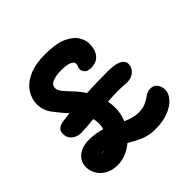

<svg xmlns="http://www.w3.org/2000/svg" viewBox="-183 -880 1066 1066"><g transform="rotate(-45 350.0 -347.0)"><path d="M145 -260Q117 -260 94 -278Q71 -296 71 -330Q71 -370 126 -377Q149 -380 178 -383Q144 -421 114.5 -460Q85 -499 85 -547Q85 -589 110 -627Q135 -665 185.5 -688Q236 -711 314 -711Q398 -711 445 -690Q492 -669 511 -638Q530 -607 530 -579Q530 -533 508 -504.5Q486 -476 441 -476Q415 -476 403 -488.5Q391 -501 391 -516Q391 -527 395 -534Q399 -541 399 -552Q399 -567 377 -576Q355 -585 314 -585Q273 -585 246.5 -574Q220 -563 220 -539Q220 -521 237 -500.5Q254 -480 279 -454Q304 -428 327 -394Q369 -396 411 -397Q453 -398 490 -398Q549 -398 576.5 -384Q604 -370 604 -344Q604 -318 582.5 -298Q561 -278 526 -278Q515 -278 497.5 -279.5Q480 -281 450 -281Q434 -281 415 -280Q396 -279 375 -278Q380 -251 380 -223Q380 -180 362 -137Q384 -127 406.5 -120.5Q429 -114 452 -114Q489 -114 512 -126Q535 -138 553 -150.5Q571 -163 593 -163Q618 -163 632.5 -144.5Q647 -126 647 -99Q647 -72 624 -45Q601 -18 557.5 -0.5Q514 17 452 17Q402 17 362.5 -0.5Q323 -18 289 -39Q262 -16 230 -3Q198 10 163 10Q123 10 93 -6.5Q63 -23 47 -50Q31 -77 31 -108Q31 -148 62.5 -175.5Q94 -203 152 -203Q179 -203 202.5 -199Q226 -195 248 -188Q254 -209 254 -229Q254 -248 249 -267Q217 -264 189.5 -262Q162 -260 145 -260ZM144 -98Q144 -98 150 -98.5Q156 -99 164 -99Q168 -99 171 -99Q168 -100 164 -100Q144 -100 144 -98Z"/></g></svg>

Font: Shantell Sans Normal
Style: Regular
Weight: 600
Designer: Stephen Nixon, Anya Danilova, Shantell Martin
Foundry: Arrow Type
Version: Version 1.009;[a7da0bfa3]